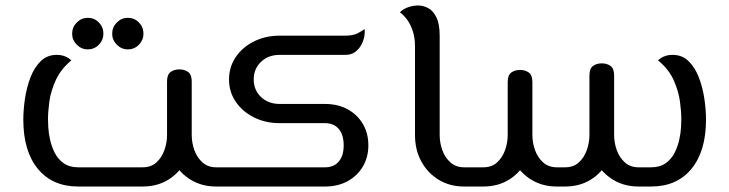

<svg xmlns="http://www.w3.org/2000/svg" viewBox="-20 -680 2659 700"><path d="M768 0Q716 0 675.5 -24.5Q635 -49 612 -91.5Q589 -134 589 -188H679Q679 -160 688.5 -133Q698 -106 718 -88Q738 -70 768 -70H793V0ZM265 0Q171 0 118 -64.5Q65 -129 65 -244Q65 -279 71 -320Q77 -361 91 -397.5Q105 -434 128.5 -457Q152 -480 187 -480Q200 -480 210 -477Q220 -474 227.5 -469.5Q235 -465 240 -460Q201 -427 183 -387Q165 -347 160 -310Q155 -273 155 -246Q155 -237 156 -216.5Q157 -196 162.5 -171Q168 -146 179.5 -123Q191 -100 212 -85Q233 -70 265 -70H500Q531 -70 550.5 -88Q570 -106 579.5 -133Q589 -160 589 -188V-383Q589 -408 602 -417.5Q615 -427 634 -427Q653 -427 666 -417.5Q679 -408 679 -383V-188Q679 -134 656 -91.5Q633 -49 593 -24.5Q553 0 500 0ZM793 0V-70Q805 -70 809 -61Q813 -52 813 -35Q813 -19 809 -9.5Q805 0 793 0ZM446 -500Q423 -500 406 -517Q389 -534 389 -557Q389 -581 406 -598Q423 -615 446 -615Q470 -615 486.5 -598Q503 -581 503 -557Q503 -534 486.5 -517Q470 -500 446 -500ZM300 -500Q277 -500 260 -517Q243 -534 243 -557Q243 -581 260 -598Q277 -615 300 -615Q324 -615 340.5 -598Q357 -581 357 -557Q357 -534 340.5 -517Q324 -500 300 -500Z M793 0V-70H1165Q1197 -70 1215 -91Q1233 -112 1233 -150Q1233 -189 1215 -210Q1197 -231 1165 -231H1000Q948 -231 906 -252Q864 -273 839.5 -309Q815 -345 815 -390Q815 -436 839.5 -472Q864 -508 906 -529Q948 -550 1000 -550H1239Q1267 -550 1283.5 -558.5Q1300 -567 1309 -574Q1311 -562 1308 -546Q1305 -530 1296.5 -515Q1288 -500 1274 -490Q1260 -480 1240 -480H1000Q958 -480 931.5 -454.5Q905 -429 905 -390Q905 -352 931.5 -326.5Q958 -301 1000 -301H1165Q1212 -301 1247.5 -281.5Q1283 -262 1303 -228Q1323 -194 1323 -150Q1323 -107 1303 -73Q1283 -39 1247.5 -19.5Q1212 0 1165 0ZM793 0Q781 0 777 -9.5Q773 -19 773 -35Q773 -52 777 -61Q781 -70 793 -70Z M1672 0Q1620 0 1579.5 -24.5Q1539 -49 1516 -91.5Q1493 -134 1493 -188V-512Q1493 -543 1484.5 -568Q1476 -593 1463 -610Q1450 -627 1438 -635Q1442 -640 1451.5 -646Q1461 -652 1475 -656Q1489 -660 1504 -660Q1523 -660 1541 -650.5Q1559 -641 1571 -617Q1583 -593 1583 -549V-188Q1583 -160 1592.5 -133Q1602 -106 1622 -88Q1642 -70 1672 -70H1703V0ZM1703 0V-70Q1715 -70 1719 -61Q1723 -52 1723 -35Q1723 -19 1719 -9.5Q1715 0 1703 0Z M2328 0V-70H2354Q2386 -70 2407 -85Q2428 -100 2439.5 -123Q2451 -146 2456.5 -171Q2462 -196 2463 -216.5Q2464 -237 2464 -246Q2464 -273 2459 -310Q2454 -347 2436.5 -387Q2419 -427 2379 -460Q2384 -465 2391.5 -469.5Q2399 -474 2409 -477Q2419 -480 2432 -480Q2467 -480 2490.5 -457Q2514 -434 2528 -397.5Q2542 -361 2548 -320Q2554 -279 2554 -244Q2554 -129 2501 -64.5Q2448 0 2354 0ZM2010 0Q1958 0 1917.5 -24.5Q1877 -49 1854 -91.5Q1831 -134 1831 -188H1921Q1921 -160 1930.5 -133Q1940 -106 1960 -88Q1980 -70 2010 -70H2024V0ZM1703 0V-70H1742Q1773 -70 1792.5 -88Q1812 -106 1821.5 -133Q1831 -160 1831 -188V-381Q1831 -406 1844 -415.5Q1857 -425 1876 -425Q1895 -425 1908 -415.5Q1921 -406 1921 -381V-188Q1921 -134 1898 -91.5Q1875 -49 1835 -24.5Q1795 0 1742 0ZM2308 0Q2256 0 2215.5 -24.5Q2175 -49 2152 -91.5Q2129 -134 2129 -188H2219Q2219 -160 2228.5 -133Q2238 -106 2258 -88Q2278 -70 2308 -70H2328V0ZM2024 0V-70H2040Q2071 -70 2090.5 -88Q2110 -106 2119.5 -133Q2129 -160 2129 -188V-405Q2129 -430 2142 -439.5Q2155 -449 2174 -449Q2193 -449 2206 -439.5Q2219 -430 2219 -405V-188Q2219 -134 2196 -91.5Q2173 -49 2133 -24.5Q2093 0 2040 0ZM1703 0Q1691 0 1687 -9.5Q1683 -19 1683 -35Q1683 -52 1687 -61Q1691 -70 1703 -70Z"/></svg>

Font: El Messiri
Style: Regular
Weight: 400
Designer: Mohamed Gaber
Foundry: Kief Type Foundry
Version: Version 2.020